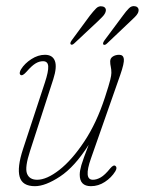

<svg xmlns="http://www.w3.org/2000/svg" viewBox="-20 -616 484 643"><path d="M367 -60Q373.5 -54.5 366 -42Q353 -21 331.2 -6.8Q309.5 7.5 284.5 7.5Q247 7.5 247 -31Q247 -44 252.5 -63Q258 -82 277 -131Q230 -57 181 -24.8Q132 7.5 97 7.5Q54.5 7.5 45.8 -24Q37 -55.5 57 -116.5L130.5 -340Q142.5 -376.5 141.5 -393.8Q140.5 -411 124 -411Q111 -411 98.5 -403.2Q86 -395.5 69.5 -376.5Q55.5 -360.5 49 -365Q45.5 -367.5 46.2 -373Q47 -378.5 50.5 -384Q62.5 -403.5 85 -418Q107.5 -432.5 130.5 -432.5Q156 -432.5 163.8 -412Q171.5 -391.5 158.5 -351L80.5 -110Q62.5 -55 70.5 -34.5Q78.5 -14 104.5 -14Q136.5 -14 178.8 -47Q221 -80 262.2 -142Q303.5 -204 331.5 -290Q345.5 -333 349.2 -348.5Q353 -364 353 -372Q353 -384 351 -392.5Q349 -401 349 -410.5Q349 -421 358 -426.8Q367 -432.5 379 -432.5Q393 -432.5 394.8 -418.5Q396.5 -404.5 382.5 -364.5L284.5 -85Q259.5 -14 291 -14Q303.5 -14 317.2 -21.8Q331 -29.5 349.5 -52.5Q360.5 -65.5 367 -60ZM391 -563Q402.5 -579 411.8 -588.2Q421 -597.5 432.5 -595Q439.5 -594 442.8 -588.2Q446 -582.5 442 -572.5Q438 -565 430.8 -558.2Q423.5 -551.5 416.5 -544.5L339 -471Q331 -463 326 -467Q323 -471 330 -481ZM280.5 -563Q293 -579 302 -588Q311 -597 322.5 -594.5Q330 -593.5 333.2 -587.8Q336.5 -582 332 -572Q328.5 -565 321.2 -558Q314 -551 307 -544L229 -471Q221 -463.5 217 -467.5Q213 -471 220.5 -481.5Z"/></svg>

Font: Fraunces 144pt S100 Thin
Style: Italic
Weight: 100
Italic angle: -16°
Version: Version 1.000; ttfautohint (v1.8.3)